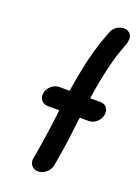

<svg xmlns="http://www.w3.org/2000/svg" viewBox="-141 -778 629 860"><g transform="rotate(20 174.0 -348.0)"><path d="M247 -271Q245 -258 243 -244Q232 -137 212 -29Q207 -9 190 5Q173 19 153 19Q133 19 122 5Q113 -6 113 -21Q113 -25 114 -29Q133 -135 146 -242Q148 -257 149 -271H95Q75 -271 63 -286Q55 -296 55 -310Q55 -315 56 -320Q60 -340 77 -354.5Q94 -369 114 -369H163Q171 -420 181 -471Q201 -576 242 -680Q251 -699 271 -709Q284 -715 297 -715L309 -714Q335 -704 335 -678Q335 -672 334 -666Q333 -660 331 -653.5Q329 -647 312 -601L306 -583Q290 -529 275 -453Q269 -422 261 -369H309Q329 -369 340 -355Q348 -344 348 -330Q348 -325 347 -320Q343 -300 326.5 -285.5Q310 -271 290 -271Z"/></g></svg>

Font: Bad Comic
Style: Italic
Weight: 400
Italic angle: -11°
Designer: GGBotNet
Foundry: GGBotNet
Version: 0.95